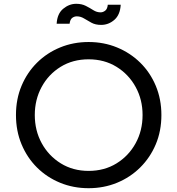

<svg xmlns="http://www.w3.org/2000/svg" viewBox="-20 -978 933 1010"><path d="M446 12Q366 12 296.5 -16.5Q227 -45 175 -96.5Q123 -148 93.5 -218.5Q64 -289 64 -373Q64 -457 93.5 -527Q123 -597 175 -648.5Q227 -700 296.5 -728.5Q366 -757 446 -757Q526 -757 595.5 -728.5Q665 -700 717.5 -648.5Q770 -597 799.5 -526.5Q829 -456 829 -373Q829 -289 799.5 -219Q770 -149 717.5 -97Q665 -45 595.5 -16.5Q526 12 446 12ZM446 -79Q529 -79 593 -118.5Q657 -158 693.5 -224.5Q730 -291 730 -373Q730 -454 693.5 -520.5Q657 -587 593 -626.5Q529 -666 446 -666Q363 -666 299 -626.5Q235 -587 199 -520.5Q163 -454 163 -373Q163 -291 199.5 -224.5Q236 -158 300 -118.5Q364 -79 446 -79ZM512 -847Q482 -847 461 -858.5Q440 -870 422 -881Q404 -892 384 -892Q371 -892 360 -884Q349 -876 346 -853H278Q281 -906 312.5 -932Q344 -958 381 -958Q410 -958 431.5 -947Q453 -936 471 -924.5Q489 -913 509 -913Q522 -913 533.5 -922Q545 -931 547 -953H615Q612 -900 581.5 -873.5Q551 -847 512 -847Z"/></svg>

Font: Plus Jakarta Text
Style: Regular
Weight: 400
Designer: Gumpita Rahayu
Foundry: Tokotype Studio
Version: Version 1.000